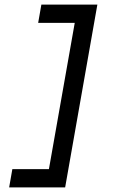

<svg xmlns="http://www.w3.org/2000/svg" viewBox="-20 -820 526 840"><path d="M161 -800 147 -720H307L194 -80H34L20 0H265L406 -800Z"/></svg>

Font: Gauge
Style: Italic
Weight: 400
Italic angle: -80°
Designer: Daniel Pimley
Foundry: Daniel Pimley
Version: Version 1.000;PS 001.001;hotconv 1.0.56